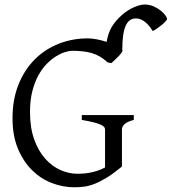

<svg xmlns="http://www.w3.org/2000/svg" viewBox="-20 -796 743 831"><path d="M508.8 -580.1Q512.2 -577.6 507.8 -570.6Q503.4 -563.5 495.4 -554.7Q487.3 -545.9 477.8 -537.4Q468.3 -528.8 461.9 -522.9L445.8 -525.9Q429.7 -541 412.6 -551Q395.5 -561 376.7 -566.4Q357.9 -571.8 336.9 -574Q315.9 -576.2 292 -576.2Q279.8 -576.2 261.5 -570.6Q243.2 -564.9 222.9 -552.5Q202.6 -540 182.6 -519.8Q162.6 -499.5 146.2 -470Q129.9 -440.4 119.9 -401.1Q109.9 -361.8 109.9 -311Q109.9 -243.2 127.9 -192.9Q146 -142.6 175.3 -109.6Q204.6 -76.7 241.2 -60.3Q277.8 -43.9 314.9 -43.9Q350.6 -43.9 380.6 -51Q410.6 -58.1 434.6 -71.3V-236.8Q434.6 -242.2 429.9 -247.3Q425.3 -252.4 413.8 -257.3Q402.3 -262.2 383.1 -267.1Q363.8 -272 334 -276.9V-297.9H559.1V-276.9Q531.2 -270 519.5 -259Q507.8 -248 507.8 -236.8V-78.1L507.3 -77.6Q506.3 -76.7 505.9 -76.7L507.8 -75.2Q471.7 -45.4 443.1 -27.8Q414.6 -10.3 390.6 -0.7Q366.7 8.8 345.2 11.7Q323.7 14.6 301.8 14.6Q252.4 14.6 204.6 -3.7Q156.7 -22 118.9 -59.3Q81.1 -96.7 57.6 -152.6Q34.2 -208.5 34.2 -284.2Q34.2 -365.2 59.8 -429.4Q85.4 -493.7 129.9 -538.3Q174.3 -583 233.6 -606.4Q293 -629.9 359.9 -629.9Q377 -629.9 398.2 -626Q419.4 -622.1 441.4 -614.7Q444.8 -633.8 450.2 -649.9Q455.6 -666 463.9 -679.9Q472.2 -693.8 483.2 -706.5Q494.1 -719.2 508.3 -731.4Q533.2 -753.4 560.3 -764.9Q587.4 -776.4 606.4 -776.4Q627.4 -776.4 645.3 -768.3Q663.1 -760.3 676 -749.8Q689 -739.3 696 -729Q703.1 -718.8 703.1 -714.4Q703.1 -710.4 696 -702.9Q689 -695.3 679.2 -687.3Q669.4 -679.2 658.9 -672.1Q648.4 -665 641.1 -661.6Q630.9 -678.2 620.8 -689Q610.8 -699.7 601.3 -705.8Q591.8 -711.9 583.5 -714.1Q575.2 -716.3 568.4 -716.3Q537.6 -716.3 523.4 -683.3Q509.3 -650.4 509.3 -580.6L508.3 -580.1Z"/></svg>

Font: Gentium Plus Phon
Style: Regular
Weight: 400
Designer: J. Victor Gaultney, Annie Olsen, Iska Routamaa, Becca Hirsbrunner
Foundry: SIL International
Version: Version 5.000